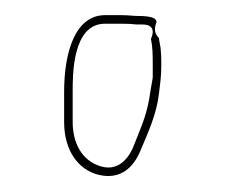

<svg xmlns="http://www.w3.org/2000/svg" viewBox="-20 -646 290 247"><path d="M176.5 -563V-547C176.5 -546.5 176.4 -545.5 176.3 -544.8L173.4 -528.2C170.8 -508.3 166.1 -493.6 159.6 -477.4L151.6 -457.4C148.5 -449.6 136 -423.8 109.3 -432.1C84.5 -439.7 73.5 -463 73.5 -489V-528C73.5 -547.3 72.5 -615.5 115 -615.5H136C143.9 -615.5 150.4 -615.2 155.8 -614.5H163C183.9 -614.5 174.3 -596.9 174.2 -595.9C176.4 -585.8 176.5 -574.9 176.5 -563ZM136 -626.5H115C77.4 -626.5 62.5 -580.2 62.5 -528V-489C62.5 -452.5 80.5 -427.6 106.9 -421.1C135.6 -414.2 152 -431.4 160.5 -451.8C170.2 -474.9 181.5 -498.6 184.6 -526.4L186.6 -543.5C187.2 -548.9 187.5 -555.1 187.5 -564C187.5 -571.5 187.3 -577.5 186.6 -584.3L184.7 -594.8C184.6 -595.3 184.5 -596.1 184.5 -597C178.3 -603.1 178.2 -609.5 181.4 -617.6C181 -622.1 176.9 -625.5 156 -625.5C150.9 -625.5 145.6 -626.5 136 -626.5Z"/></svg>

Font: CiSf OpenHand
Style: Hln
Weight: 400
Foundry: Cannot Into Space Fonts
Version: Version 0.7892